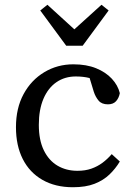

<svg xmlns="http://www.w3.org/2000/svg" viewBox="-20 -774 560 806"><path d="M286 12Q212 12 158 -19Q104 -50 75.5 -106.5Q47 -163 47 -240Q47 -320 79 -379Q111 -438 166 -471Q221 -504 288 -504Q343 -504 383.5 -487.5Q424 -471 449.5 -443.5Q475 -416 483 -383Q479 -362 467 -349Q455 -336 433 -336Q407 -336 394 -351.5Q381 -367 374 -388L346 -480L404 -429Q381 -440 355.5 -446.5Q330 -453 298 -453Q252 -453 217 -429Q182 -405 162.5 -359.5Q143 -314 143 -250Q143 -186 164 -143Q185 -100 221.5 -78.5Q258 -57 305 -57Q338 -57 363.5 -66Q389 -75 410 -90.5Q431 -106 449 -127L483 -96Q465 -66 439.5 -41.5Q414 -17 377 -2.5Q340 12 286 12ZM179 -754 337 -610H247L406 -754L436 -730L327 -582H258L149 -730Z"/></svg>

Font: Source Serif 4
Style: Regular
Weight: 400
Designer: Frank Grießhammer
Foundry: Adobe Systems Incorporated
Version: Version 4.004;hotconv 1.0.116;makeotfexe 2.5.65601